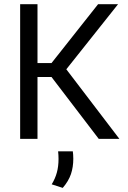

<svg xmlns="http://www.w3.org/2000/svg" viewBox="-20 -659 607 911"><path d="M448.6 0 224.4 -293.6H151.7V-359.7H224.4L445.3 -639H540.1L286.8 -320.3L286.3 -341.2L546.5 0ZM75.6 0V-639H157.9V0ZM325.5 59Q326.4 65.6 327.1 74.8Q327.8 83.9 327.8 94.3Q327.8 134.1 316.5 167.4Q305.1 200.7 277.7 232.5L225.3 215.6Q241.7 189 249.7 159.9Q257.7 130.9 257.7 95.2Q257.7 85.5 257.2 76.8Q256.7 68.1 255.7 59Z"/></svg>

Font: Anek Latin Medium
Style: Regular
Weight: 500
Designer: Yesha Goshar
Foundry: Ek Type
Version: Version 1.003